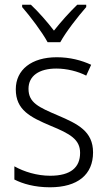

<svg xmlns="http://www.w3.org/2000/svg" viewBox="-20 -785 456 815"><path d="M182 -606H236C260 -650 311 -715 346 -755V-765H308C273 -731 240 -694 209 -655C180 -693 143 -735 111 -765H74V-755C108 -716 158 -650 182 -606ZM375 -138C375 -228 310 -259 226 -295C144 -330 101 -349 101 -408C101 -463 146 -494 219 -494C264 -494 311 -482 346 -464L367 -510C326 -529 277 -542 221 -542C114 -542 47 -489 47 -406C47 -318 108 -288 195 -251C278 -217 320 -193 320 -136C320 -75 281 -39 193 -39C137 -39 82 -56 41 -79V-23C76 -5 127 10 192 10C310 10 375 -44 375 -138Z"/></svg>

Font: Noto Sans Khmer SemiCondensed Light
Style: Regular
Weight: 300
Width: 4
Designer: Danh Hong and the Monotype Design Team
Foundry: Monotype Imaging Inc.
Version: Version 2.004